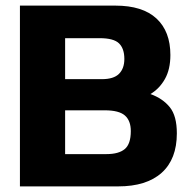

<svg xmlns="http://www.w3.org/2000/svg" viewBox="-20 -664 681 684"><path d="M51 0V-644H391Q488 -644 537.5 -598Q587 -552 587 -468Q587 -417 567.5 -382.5Q548 -348 516 -329Q560 -313 585 -282Q610 -251 610 -189Q610 -97 556 -48.5Q502 0 401 0ZM212 -382H343Q385 -382 404 -401Q423 -420 423 -454Q423 -491 404 -509.5Q385 -528 335 -528H212ZM212 -115H359Q403 -115 424.5 -133Q446 -151 446 -197Q446 -234 425 -252.5Q404 -271 353 -271H212Z"/></svg>

Font: Kanit SemiBold
Style: Regular
Weight: 600
Designer: Katatrad Team
Foundry: CadsonDemak
Version: Version 2.000; ttfautohint (v1.8.3)